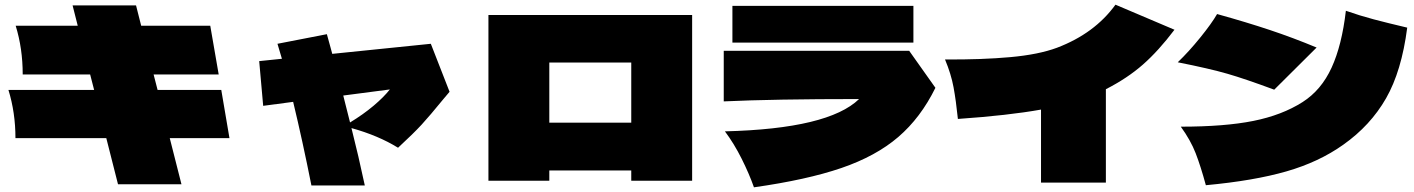

<svg xmlns="http://www.w3.org/2000/svg" viewBox="-20 -784 6040 820"><path d="M960 -194H705L755 3H484L434 -194H46Q46 -303 16 -400H382L365 -466H77Q77 -577 47 -674H312L290 -761H561L583 -674H878L914 -466H636L653 -400H925Z M1820 -597 1900 -392 1873 -360Q1815 -289 1780.5 -251.5Q1746 -214 1680 -153Q1596 -205 1481 -237Q1511 -119 1538 8H1310Q1272 -183 1232 -349L1104 -332L1087 -523L1184 -533L1165 -597L1376 -638L1392 -580L1399 -554ZM1645 -402 1446 -376 1452 -352Q1470 -281 1475 -261Q1531 -295 1575 -332Q1619 -369 1645 -402Z M2066 -720H2936V-12H2676V-56H2326V-12H2066ZM2326 -260H2676V-517H2326Z M3108 -759H3881V-602H3108ZM3863 -567 3975 -409Q3912 -281 3816.5 -199Q3721 -117 3573.5 -66.5Q3426 -16 3200 16Q3180 -41 3147.5 -106Q3115 -171 3076 -223Q3518 -234 3649 -361Q3285 -361 3071 -351V-567Z M4996 -657Q4928 -567 4861.5 -508.5Q4795 -450 4703 -403V-4H4426V-316Q4287 -291 4071 -276Q4063 -354 4052.5 -411Q4042 -468 4016 -530Q4174 -529 4295 -540Q4416 -551 4494 -580Q4655 -641 4744 -764Z M5023 -243Q5210 -243 5332.5 -267.5Q5455 -292 5543 -348Q5623 -399 5667 -495Q5711 -591 5728 -738Q5788 -717 5846.5 -701.5Q5905 -686 5990 -666Q5966 -480 5899.5 -364Q5833 -248 5717 -166Q5613 -92 5474 -52Q5335 -12 5130 7Q5108 -74 5086.5 -129.5Q5065 -185 5023 -243ZM5422 -401Q5298 -447 5222 -469Q5146 -491 5010 -518Q5057 -563 5106 -623.5Q5155 -684 5178 -724Q5304 -689 5403 -656Q5502 -623 5603 -581Z"/></svg>

Font: Mantou Sans
Style: Regular
Weight: 400
Designer: Mant0u / artakana
Foundry: Mant0u / artakana
Version: Version 1.001;October 22, 2023;FontCreator 14.0.0.2901 64-bi